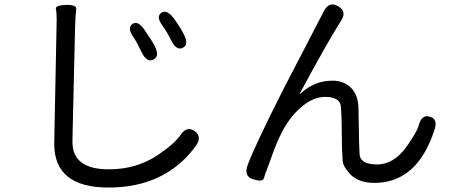

<svg xmlns="http://www.w3.org/2000/svg" viewBox="-20 -786 2040 864"><path d="M468 58Q224 58 224 -139Q224 -165 225 -191L234 -645Q235 -671 235 -697Q235 -730 231.5 -746Q228 -762 277 -764Q326 -765 323 -744Q320 -723 318 -671L307 -199Q306 -173 306 -147Q306 -24 470 -24Q595 -24 691 -89Q764 -138 792 -178Q821 -221 856 -196Q891 -172 861 -129Q724 58 468 58ZM670 -518Q641 -503 618 -550Q593 -602 581 -618Q551 -660 576 -678Q600 -695 630 -652Q663 -605 676 -579Q700 -532 670 -518ZM803 -571Q774 -557 751 -603Q728 -649 713 -668Q681 -710 705 -728Q729 -746 761 -705Q787 -670 807 -632Q831 -586 803 -571Z M1120 21Q1076 8 1094 -42Q1123 -123 1256 -386L1437 -735Q1461 -782 1502 -758Q1542 -734 1515 -693Q1452 -594 1329 -365Q1327 -361 1331 -364Q1395 -423 1476 -423Q1527 -423 1559 -391.5Q1591 -360 1593 -302L1596 -143Q1597 -117 1598 -92Q1601 -46 1677 -46Q1753 -46 1811 -128Q1857 -194 1864 -221Q1877 -272 1914 -261Q1952 -251 1935 -201Q1857 37 1665 37Q1592 37 1554 -4Q1524 -37 1522 -63Q1520 -90 1519 -117L1517 -255Q1516 -280 1514 -305Q1511 -350 1443 -350Q1386 -350 1330 -299Q1281 -255 1248 -190Q1226 -147 1208 -97Q1199 -72 1190 -47Q1172 -2 1167.5 16Q1163 34 1120 21Z"/></svg>

Font: Resource Han Rounded JP
Style: Regular
Weight: 400
Designer: Cyano Hao (round all glyphs); Ryoko NISHIZUKA 西塚涼子 (kana, bopomofo & ideographs); Paul D. Hunt (Latin, Greek & Cyrillic)
Foundry: Cyano Hao
Version: 0.990